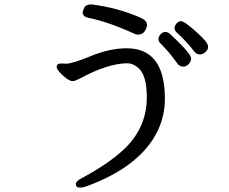

<svg xmlns="http://www.w3.org/2000/svg" viewBox="-20 -779 1040 871"><path d="M343 72Q357 72 373 66Q620 -25 697 -189Q728 -256 728 -331Q728 -560 555 -560Q478 -560 393 -525Q308 -490 280 -490L257 -491Q237 -491 237 -475Q237 -467 250 -452Q263 -437 280.5 -424Q298 -411 309 -411Q319 -411 339 -421Q469 -492 559 -492Q581 -492 605 -473Q646 -442 646 -337Q646 -205 550 -109Q477 -38 351 29Q324 43 324 56Q324 72 343 72ZM812 -477Q827 -477 837 -489.5Q847 -502 847 -512Q847 -522 835.5 -537.5Q824 -553 807 -570.5Q790 -588 774 -603.5Q758 -619 749.5 -626.5Q741 -634 730 -634Q718 -634 708.5 -623.5Q699 -613 699 -602Q699 -591 706 -584Q748 -543 786 -489Q796 -477 812 -477ZM887 -532Q899 -532 911.5 -542.5Q924 -553 924 -567Q924 -586 881 -625Q818 -683 801 -683Q790 -683 781 -672.5Q772 -662 772 -652Q772 -641 780 -633Q828 -590 863 -543Q873 -532 887 -532ZM607 -622Q627 -622 637 -638.5Q647 -655 647 -666Q647 -686 617 -699Q511 -745 394 -759Q369 -759 362 -743.5Q355 -728 355 -723Q355 -704 381 -698Q472 -680 594 -624Q601 -622 607 -622Z"/></svg>

Font: LXGW WenKai Mono TC
Style: Bold
Weight: 700
Designer: LXGW / Fontworks Inc.
Foundry: LXGW / Fontworks Inc.
Version: Version 1.330